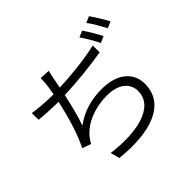

<svg xmlns="http://www.w3.org/2000/svg" viewBox="-197 -1094 1394 1394"><g transform="rotate(-45 500.0 -397.5)"><path d="M764 -804 715 -783C743 -745 777 -684 797 -644L846 -666C826 -707 789 -768 764 -804ZM873 -843 825 -822C854 -784 886 -727 908 -684L957 -706C938 -743 900 -806 873 -843ZM82 -639 83 -570C141 -564 203 -560 270 -560H278C253 -447 213 -301 161 -200L228 -176C238 -194 247 -208 259 -223C327 -303 439 -344 559 -344C679 -344 742 -285 742 -207C742 -40 517 2 283 -29L301 41C602 73 814 -3 814 -209C814 -324 724 -404 565 -404C459 -404 366 -379 278 -315C300 -373 325 -474 344 -562C470 -566 624 -582 743 -603L742 -673C620 -645 475 -631 357 -626L369 -688C374 -713 379 -744 387 -769L307 -773C308 -747 306 -724 302 -693L291 -624H269C209 -624 133 -631 82 -639Z"/></g></svg>

Font: Noto Sans HK DemiLight
Style: Regular
Weight: 350
Designer: Ryoko NISHIZUKA 西塚涼子 (kana, bopomofo & ideographs); Paul D. Hunt (Latin, Greek & Cyrillic); Sandoll Communications 산돌커뮤니
Foundry: Adobe
Version: Version 2.004;hotconv 1.0.118;makeotfexe 2.5.65603